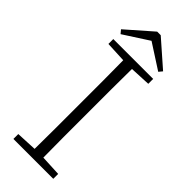

<svg xmlns="http://www.w3.org/2000/svg" viewBox="-274 -882 916 916"><g transform="rotate(45 184.5 -423.5)"><path d="M50 -641V-674H319V-641L214 -636Q213 -569 213 -501.5Q213 -434 213 -366V-308Q213 -241 213 -173.5Q213 -106 214 -38L319 -33V0H50V-33L155 -38Q156 -106 156 -173.5Q156 -241 156 -308V-366Q156 -434 156 -501.5Q156 -569 155 -636ZM197 -847 327 -733 312 -715 185 -797 58 -715 43 -733 173 -847Z"/></g></svg>

Font: Source Serif 4 SmText Light
Style: Regular
Weight: 300
Designer: Frank Grießhammer
Foundry: Adobe
Version: Version 4.005;hotconv 1.1.0;makeotfexe 2.6.0